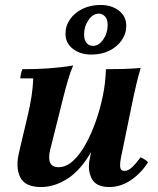

<svg xmlns="http://www.w3.org/2000/svg" viewBox="-20 -739 638 774"><path d="M146 15Q81 15 61.5 -24.5Q42 -64 57 -126L91 -270Q101 -311 107 -350Q113 -389 114 -423H62Q62 -430 64.5 -441.5Q67 -453 70 -460Q128 -460 177 -463.5Q226 -467 275 -475Q265 -453 254 -416Q243 -379 233.5 -340Q224 -301 216 -270L182 -134Q174 -100 182.5 -82.5Q191 -65 216 -65Q247 -65 275 -91Q303 -117 326 -159Q349 -201 366.5 -251Q384 -301 394 -350H425Q397 -214 352 -134Q307 -54 253.5 -19.5Q200 15 146 15ZM420 15Q367 15 349.5 -19.5Q332 -54 342 -100L394 -350Q400 -378 403 -405Q406 -432 407 -460Q443 -460 477 -461Q511 -462 547 -465Q537 -430 530.5 -403Q524 -376 518 -348L469 -110Q463 -82 464.5 -66Q466 -50 482 -50Q496 -50 511 -63.5Q526 -77 547 -105Q555 -101 562.5 -96.5Q570 -92 577 -85Q549 -41 508 -13Q467 15 420 15ZM385 -719Q430 -719 459.5 -696Q489 -673 489 -635Q489 -603 470.5 -576.5Q452 -550 420.5 -534.5Q389 -519 348 -519Q304 -519 274 -542Q244 -565 244 -603Q244 -635 262.5 -661.5Q281 -688 313 -703.5Q345 -719 385 -719ZM355 -554Q378 -554 396 -579.5Q414 -605 414 -638Q414 -661 403.5 -672.5Q393 -684 378 -684Q355 -684 337 -658.5Q319 -633 319 -600Q319 -578 329 -566Q339 -554 355 -554Z"/></svg>

Font: Poltawski Nowy
Style: Bold Italic
Weight: 700
Italic angle: -12°
Designer: Adam Pótawski, Mateusz Machalski, Borys Kosmynka, Ania Wieluska
Foundry: Capitalics.wtf
Version: Version 1.001;gftools[0.9.25]